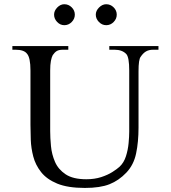

<svg xmlns="http://www.w3.org/2000/svg" viewBox="-20 -882 816 917"><path d="M736.8 -644.5H711.4Q690.9 -644.5 677 -636.2Q663.1 -627.9 651.9 -610.8Q641.6 -598.6 641.6 -542V-272.5Q641.6 -204.1 630.1 -149.4Q618.7 -94.7 583.5 -57.6Q547.9 -20 503.2 -2.2Q458.5 15.6 385.3 15.6Q303.7 15.6 253.4 -5.1Q203.1 -25.9 176.3 -60.1Q149.4 -94.2 138.9 -134.5Q128.4 -174.8 127 -214.6Q125.5 -254.4 125.5 -285.6V-545.4Q125.5 -606.9 108.9 -625.5Q94.7 -644.5 54.2 -644.5H39.1V-662.1H306.2V-644.5H281.2Q261.2 -644.5 251 -638.2Q240.7 -631.8 231.9 -618.7Q226.6 -608.9 223.1 -591.1Q219.7 -573.2 219.7 -545.4V-256.3Q219.7 -224.1 223.4 -184.6Q227.1 -145 242.7 -108.9Q258.3 -72.8 293.7 -49.3Q329.1 -25.9 392.1 -25.9Q431.6 -25.9 463.1 -36.1Q494.6 -46.4 516.8 -60.5Q539.1 -74.7 550.8 -85.4Q571.8 -105 581.5 -135.7Q591.3 -166.5 594.2 -198.5Q597.2 -230.5 597.2 -253.4V-545.4Q597.2 -607.9 583.5 -623.5Q564 -644.5 526.9 -644.5H502V-662.1H736.8ZM537.6 -812Q537.6 -792 522.7 -776.9Q507.8 -761.7 487.3 -761.7Q467.3 -761.7 452.4 -777.1Q437.5 -792.5 437.5 -812Q437.5 -830.6 453.1 -846.2Q468.8 -861.8 487.3 -861.8Q507.8 -861.8 522.7 -846.9Q537.6 -832 537.6 -812ZM337.4 -812Q337.4 -792 322.5 -776.9Q307.6 -761.7 287.1 -761.7Q267.6 -761.7 252.9 -777.1Q238.3 -792.5 238.3 -812Q238.3 -830.6 253.4 -846.2Q268.6 -861.8 287.1 -861.8Q307.6 -861.8 322.5 -846.9Q337.4 -832 337.4 -812Z"/></svg>

Font: BabelStone Englisc
Style: Regular
Weight: 400
Designer: Andrew West
Foundry: BabelStone
Version: Version 1.000 June 24, 2023